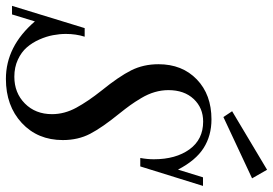

<svg xmlns="http://www.w3.org/2000/svg" viewBox="-180 -747 916 644"><g transform="rotate(90 278.0 -425.0)"><path d="M348.6 -716.3 329.1 -745.6 525.4 -862.8 554.2 -812.5ZM220.7 13.2Q111.3 13.2 27.8 -84L4.4 -7.3H-24.4L50.3 -251H79.1Q69.8 -221.7 69.8 -188Q69.8 -167 74 -144.8Q78.1 -122.6 88.6 -98.9Q99.1 -75.2 115 -56.9Q130.9 -38.6 156.2 -26.9Q181.6 -15.1 213.4 -15.1Q267.6 -15.1 303.2 -50.5Q338.9 -85.9 338.9 -141.6Q338.9 -183.1 317.4 -222.7Q295.9 -262.2 259.8 -307.6Q212.4 -366.2 191.9 -407.2Q171.4 -448.2 171.4 -498.5Q171.4 -578.1 222.4 -627.2Q273.4 -676.3 356.4 -676.3Q411.1 -676.3 452.6 -649.9Q494.1 -623.5 524.9 -564L550.8 -647.9H579.6L514.2 -437.5H485.8Q490.2 -460.9 490.2 -482.9Q490.2 -556.6 457 -602.5Q423.8 -648.4 363.8 -648.4Q317.9 -648.4 288.1 -616.7Q258.3 -585 258.3 -531.7Q258.3 -508.8 264.9 -486.1Q271.5 -463.4 284.9 -440.9Q298.3 -418.5 309.1 -403.6Q319.8 -388.7 337.4 -366.7Q383.8 -309.6 404.8 -269.3Q425.8 -229 425.8 -177.7Q425.8 -93.3 368.4 -40Q311 13.2 220.7 13.2Z"/></g></svg>

Font: Elstob 14pt
Style: Italic
Weight: 400
Italic angle: -20°
Designer: Peter S. Baker
Version: Version 1.015